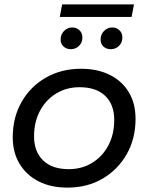

<svg xmlns="http://www.w3.org/2000/svg" viewBox="-20 -848 675 874"><path d="M287 6Q211 6 155.5 -22.5Q100 -51 69 -102.5Q38 -154 38 -223Q38 -313 78 -383.5Q118 -454 188.5 -494.5Q259 -535 349 -535Q424 -535 480 -507Q536 -479 566.5 -428Q597 -377 597 -307Q597 -217 557 -146.5Q517 -76 447.5 -35Q378 6 287 6ZM293 -78Q353 -78 400 -107Q447 -136 473.5 -186.5Q500 -237 500 -302Q500 -372 459 -411.5Q418 -451 342 -451Q283 -451 236 -422.5Q189 -394 162 -343.5Q135 -293 135 -227Q135 -158 176 -118Q217 -78 293 -78ZM485 -624Q464 -624 451 -636Q438 -648 438 -668Q438 -692 454 -707.5Q470 -723 490 -723Q510 -723 523.5 -710.5Q537 -698 537 -677Q537 -654 521.5 -639Q506 -624 485 -624ZM303 -624Q283 -624 269.5 -636Q256 -648 256 -668Q256 -692 272 -707.5Q288 -723 308 -723Q328 -723 341.5 -710.5Q355 -698 355 -677Q355 -654 339.5 -639Q324 -624 303 -624ZM252 -771 263 -828H590L579 -771Z"/></svg>

Font: MOST Montserrat Medium
Style: Italic
Weight: 500
Italic angle: -11.3°
Designer: Julieta Ulanovsky
Foundry: Julieta Ulanovsky
Version: Version 8.000;March 11, 2024;FontCreator 15.0.0.2926 64-bit